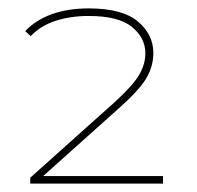

<svg xmlns="http://www.w3.org/2000/svg" viewBox="-20 -764 470 457"><path d="M52 -327V-341L252 -520Q296 -560 311 -585.5Q326 -611 326 -637Q326 -674 294 -700Q262 -726 191 -726Q148 -726 112.5 -714.5Q77 -703 53 -678L40 -690Q66 -717 104 -730.5Q142 -744 191 -744Q271 -744 308 -713Q345 -682 345 -638Q345 -607 329 -579Q313 -551 266 -509L75 -338L64 -345H368V-327Z"/></svg>

Font: Montserrat Thin Thin
Style: Regular
Weight: 250
Version: Version 9.000